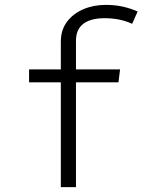

<svg xmlns="http://www.w3.org/2000/svg" viewBox="-20 -766 640 786"><path d="M412.5 -746Q450.5 -746 482 -739Q513.5 -732 543.5 -719L521 -668.5Q496.5 -680 468 -685.8Q439.5 -691.5 408.5 -691.5Q351 -691.5 321 -668.5Q291 -645.5 291 -599.5V-482H471.5L465 -429H291V0H229V-429H99V-482H229V-595.5Q229 -643 254.2 -676.8Q279.5 -710.5 321.2 -728.2Q363 -746 412.5 -746Z"/></svg>

Font: Fira Code Light Light
Style: Regular
Weight: 300
Monospace: yes
Version: Version 5.002